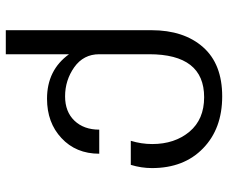

<svg xmlns="http://www.w3.org/2000/svg" viewBox="-80 -680 760 639"><g transform="rotate(-90 299.5 -360.0)"><path d="M519 -235.8Q519 -127.4 462.4 -63.5Q406.2 0 298.8 0Q191.4 0 126 -63.5Q60.1 -127 60.1 -233.9Q60.1 -269 70.8 -304.2H150.9Q140.1 -269 140.1 -232.9Q140.1 -158.2 181.2 -108.9Q222.2 -60.1 295.9 -60.1Q439 -60.1 439 -243.2V-409.2Q439 -461.4 396 -492.2Q352.5 -522.9 298.8 -522.9Q247.6 -522.9 217.8 -491.7Q188 -460.4 188 -409.2H107.9Q107.9 -486.8 160.2 -535.2Q211.4 -583 291 -583Q386.2 -583 439 -509.8V-720.2H519Z"/></g></svg>

Font: Miedinger*
Style: Book
Weight: 400
Version: Version 001.000